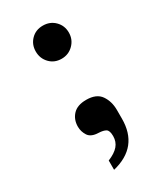

<svg xmlns="http://www.w3.org/2000/svg" viewBox="-183 -598 730 860"><g transform="rotate(-30 182.5 -168.5)"><path d="M104 -443Q104 -479 128 -503.5Q152 -528 189 -528Q226 -528 250.5 -503.5Q275 -479 275 -443Q275 -407 250 -382Q225 -357 189 -357Q152 -357 128 -382Q104 -407 104 -443ZM143 143Q180 128 197.5 107.5Q215 87 215 58Q215 29 202.5 21.5Q190 14 166 13Q127 12 113 -10Q99 -32 99 -57Q99 -94 122 -118.5Q145 -143 191 -143Q244 -143 266 -111Q288 -79 288 -35V10Q288 156 143 191Z"/></g></svg>

Font: Be Vietnam ExtraBold
Style: Regular
Weight: 800
Designer: Gabriel Lam
Foundry: TypeRant
Version: Version 4.000